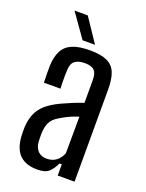

<svg xmlns="http://www.w3.org/2000/svg" viewBox="-144 -830 687 906"><g transform="rotate(20 199.0 -376.5)"><path d="M159.4 6.4Q102.8 6.4 72 -22.9Q41.3 -52.2 36.6 -113.2Q36.1 -125.6 35.7 -137.9Q35.3 -150.2 35.8 -162.5Q38.2 -198.7 49.7 -227.3Q61.2 -255.8 87 -279.1Q112.8 -302.4 157.7 -323.5Q181.8 -334.7 208.7 -345.8Q235.6 -356.8 262.2 -365.6V-481Q262.2 -513.5 248.4 -528Q234.6 -542.5 199.6 -542.5Q169.8 -542.5 152 -530Q134.2 -517.5 132.7 -486.4Q131.8 -472.1 131.5 -452.9Q131.3 -433.6 131.7 -416.1Q132.2 -398.6 132.7 -389.7H49.7Q49.2 -410 48.7 -432.5Q48.2 -454.9 48.7 -475.7Q50.8 -521.1 66.2 -550.3Q81.6 -579.5 114.6 -593.5Q147.7 -607.6 203 -607.6Q258.3 -607.6 289.4 -592.9Q320.5 -578.2 333.1 -546.4Q345.6 -514.6 345.6 -463.7L345.4 0H260.8V-56.3H248.9Q235.6 -26.6 217.4 -10.1Q199.1 6.4 159.4 6.4ZM183.4 -56.9Q211.5 -56.9 231 -71.1Q250.5 -85.3 261 -112.2L262 -296.1Q242 -290 221.1 -281Q200.1 -271.9 175 -256.6Q142.4 -238.2 132.2 -215.2Q122 -192.2 120.9 -162.5Q120.8 -148.8 121 -139Q121.2 -129.1 121.7 -118.6Q124.2 -89.8 140.2 -73.3Q156.2 -56.9 183.4 -56.9ZM152.7 -640 69.1 -758.7H135.7L215.2 -640Z"/></g></svg>

Font: Big Shoulders Text SC Thin
Style: Regular
Weight: 100
Designer: Patric King
Foundry: XO Type Co
Version: Version 2.002